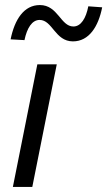

<svg xmlns="http://www.w3.org/2000/svg" viewBox="-20 -741 425 761"><path d="M31 0H108L205 -486H128ZM269 -577C333 -577 370 -636 385 -712L330 -716C321 -669 301 -636 271 -636C220 -636 210 -721 138 -721C75 -721 38 -664 22 -585L77 -582C87 -630 107 -662 137 -662C188 -662 198 -577 269 -577Z"/></svg>

Font: Source Sans Pro
Style: Italic
Weight: 400
Italic angle: -11°
Designer: Paul D. Hunt
Foundry: Adobe Systems Incorporated
Version: Version 3.006;hotconv 1.0.111;makeotfexe 2.5.65597